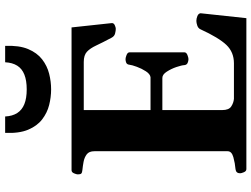

<svg xmlns="http://www.w3.org/2000/svg" viewBox="-138 -858 996 761"><g transform="rotate(-90 360.5 -478.0)"><path d="M53.7 -24.9Q53.7 -41 69.8 -43Q93.3 -44.9 117.2 -51.5Q141.1 -58.1 141.1 -74.2V-602.5Q141.1 -623.5 128.7 -632.8Q116.2 -642.1 99.1 -645.3Q82 -648.4 66.9 -649.9Q56.6 -650.9 53 -654.1Q49.3 -657.2 49.3 -668Q49.3 -673.3 53.5 -683.1Q57.6 -692.9 65.9 -692.9H631.8L648.9 -534.2Q649.9 -525.9 640.9 -521.7Q631.8 -517.6 626.5 -517.6Q618.7 -517.6 607.9 -520.3Q597.2 -522.9 591.3 -533.7Q571.8 -570.3 560.3 -595Q548.8 -619.6 535.2 -632.1Q521.5 -644.5 495.1 -644.5H304.2V-379.9H434.6Q447.3 -381.8 458 -398.4Q468.8 -415 475.8 -434.3Q482.9 -453.6 483.9 -463.4Q484.9 -473.1 491.7 -476.1Q498.5 -479 506.3 -479Q511.7 -479 522.5 -474.9Q533.2 -470.7 533.2 -462.4V-246.1Q533.2 -237.8 522.5 -233.6Q511.7 -229.5 506.3 -229.5Q498.5 -229.5 491 -232.9Q483.4 -236.3 482.4 -245.6Q481.9 -256.3 474.9 -277.1Q467.8 -297.9 456.5 -315.4Q445.3 -333 431.6 -333H304.2V-96.2Q304.2 -69.3 318.4 -60.1Q332.5 -50.8 348.6 -49.3H489.7Q533.7 -49.3 562.3 -79.1Q590.8 -108.9 624.5 -182.1Q628.4 -190.9 639.2 -194.6Q649.9 -198.2 657.7 -198.2Q667 -198.2 677 -194.1Q687 -189.9 688 -181.6L668.5 0H70.3Q62 0 57.9 -9.8Q53.7 -19.5 53.7 -24.9ZM386.2 -773.9Q355.5 -773.9 324.2 -781.7Q293 -789.6 267.1 -809.6Q241.2 -829.6 226.3 -865.2Q211.4 -900.9 213.9 -956.1H278.8Q280.3 -927.2 292.5 -908.2Q304.7 -889.2 327.9 -879.9Q351.1 -870.6 386.2 -870.6Q421.4 -870.6 444.8 -879.9Q468.3 -889.2 480.2 -908.2Q492.2 -927.2 493.7 -956.1H558.6Q561 -900.9 546.1 -865.2Q531.2 -829.6 505.4 -809.6Q479.5 -789.6 448.2 -781.7Q417 -773.9 386.2 -773.9Z"/></g></svg>

Font: Gelasio
Style: Bold
Weight: 700
Designer: Eben Sorkin
Foundry: Eben Sorkin
Version: Version 1.008